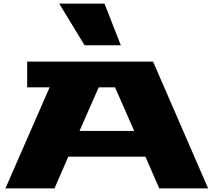

<svg xmlns="http://www.w3.org/2000/svg" viewBox="-20 -1040 1169 1060"><path d="M10 0 254 -558H130V-700H825L1129 0H859L783 -175H357L281 0ZM307 -1020H557L647 -790H447ZM419 -317H721L615 -558H525Z"/></svg>

Font: Stalin One
Style: Regular
Weight: 400
Designer: Jovanny Lemonad
Foundry: Alexey Maslov, Jovanny Lemonad
Version: Version 3.002; ttfautohint (v0.91) -l 8 -r 50 -G 200 -x 0 -w